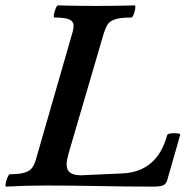

<svg xmlns="http://www.w3.org/2000/svg" viewBox="-32 -688 696 712"><path d="M-9 4Q-13 4 -11 -7.5Q-9 -19 -4 -30.5Q1 -42 5 -42Q43 -42 61.5 -48.5Q80 -55 88 -67Q96 -79 101 -96L236 -565Q242 -584 240.5 -597Q239 -610 223.5 -616.5Q208 -623 170 -623Q166 -623 168 -634Q170 -645 174.5 -656.5Q179 -668 183 -668Q218 -667 254 -666.5Q290 -666 325 -666Q361 -666 396.5 -666.5Q432 -667 467 -668Q471 -668 469.5 -656.5Q468 -645 463.5 -634Q459 -623 455 -623Q415 -623 395 -616.5Q375 -610 367 -597Q359 -584 353 -565L222 -118Q219 -107 217 -96.5Q215 -86 215 -78Q215 -57 228.5 -47.5Q242 -38 269 -38L423 -45Q486 -48 527.5 -83Q569 -118 588 -187Q590 -192 602.5 -193.5Q615 -195 626.5 -193.5Q638 -192 636 -187L589 -23Q585 -7 574.5 -1.5Q564 4 537 4Q437 4 336 2Q235 0 134 0Q99 0 63 1Q27 2 -9 4Z"/></svg>

Font: Junicode VF
Style: Italic
Weight: 400
Italic angle: -11°
Designer: Peter S. Baker
Version: Version 2.209